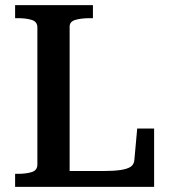

<svg xmlns="http://www.w3.org/2000/svg" viewBox="-20 -730 661 750"><path d="M343 -710H39V-659H50Q83 -659 104.5 -652Q126 -645 126 -623V-87Q126 -65 104.5 -58Q83 -51 50 -51H39V0H582V-228H516L505 -107Q504 -88 491 -79Q478 -70 451.5 -66Q425 -62 383 -62H252V-626Q252 -646 275 -652.5Q298 -659 331 -659H343Z"/></svg>

Font: Roboto Serif 36pt Medium
Style: Regular
Weight: 500
Designer: Greg Gazdowicz
Foundry: Commercial Type
Version: Version 1.008